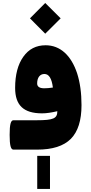

<svg xmlns="http://www.w3.org/2000/svg" viewBox="-20 -985 596 1264"><path d="M225.1 258.8H309.1V41H225.1ZM277.8 -763.2 379.4 -864.3 277.8 -965.3 177.2 -864.3ZM68.4 -193.4C50.8 -193.4 43.5 -165.5 43.5 -97.2C43.5 -28.3 50.8 0 68.4 0H224.6C325.2 0 398.9 -23.4 446.3 -70.8C493.2 -118.2 516.6 -191.9 516.6 -293C516.6 -373 506.8 -442.9 487.8 -502C448.7 -620.1 376.5 -687 280.3 -687C218.3 -687 169.4 -662.1 133.8 -611.8C97.7 -561.5 79.6 -492.7 79.6 -406.2C79.6 -291.5 135.7 -238.8 256.8 -238.8C285.6 -238.8 318.8 -243.7 357.4 -252.9C357.4 -205.1 331.5 -193.4 222.7 -193.4ZM328.1 -408.7C306.2 -405.3 287.1 -403.8 271 -403.8C240.2 -403.8 224.6 -414.6 224.6 -435.5C224.6 -474.1 242.7 -498 272.5 -498C302.2 -498 320.8 -468.3 328.1 -408.7Z"/></svg>

Font: Estedad Black
Style: Regular
Weight: 900
Designer: Amin Abedi
Version: Version 7.3